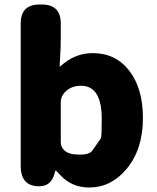

<svg xmlns="http://www.w3.org/2000/svg" viewBox="-20 -819 698 853"><path d="M376 14Q297 14 245 -44Q230 -61 227.5 -61Q225 -61 223 -51Q208 15 140 8Q72 0 72 -81V-715Q72 -799 156 -799H166Q250 -799 250 -715V-651Q250 -607 247 -564L245 -527Q245 -522 249 -525Q312 -583 392 -583Q494 -583 554.5 -504.5Q615 -426 615 -295Q615 -154 541 -67Q473 14 376 14ZM334 -132Q378 -132 390.5 -150.5Q403 -169 428 -204Q432 -210 432 -291Q432 -438 340 -438Q294 -438 267 -408Q250 -390 250 -365V-187Q250 -165 267 -150Q286 -132 334 -132Z"/></svg>

Font: Resource Han Rounded JP Heavy
Style: Regular
Weight: 900
Designer: Cyano Hao (round all glyphs); Ryoko NISHIZUKA 西塚涼子 (kana, bopomofo & ideographs); Paul D. Hunt (Latin, Greek & Cyrillic)
Foundry: Cyano Hao
Version: 0.990